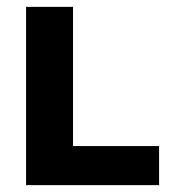

<svg xmlns="http://www.w3.org/2000/svg" viewBox="-20 -540 540 560"><path d="M56 0V-520H193V-114H444V0Z"/></svg>

Font: Iosevka Heavy
Style: Regular
Weight: 900
Monospace: yes
Designer: Belleve Invis
Foundry: Belleve Invis
Version: Version 32.5.0; ttfautohint (v1.8.4)